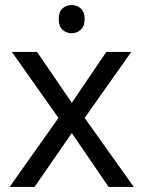

<svg xmlns="http://www.w3.org/2000/svg" viewBox="-20 -742 569 762"><path d="M265 -722Q285 -722 300.5 -708.5Q316 -695 316 -666Q316 -638 300.5 -624Q285 -610 265 -610Q243 -610 228 -624Q213 -638 213 -666Q213 -695 228 -708.5Q243 -722 265 -722ZM212 -274 27 -536H127L265 -334L402 -536H501L316 -274L511 0H411L265 -214L117 0H18Z"/></svg>

Font: ugurmukhi15
Style: Book
Weight: 400
Designer: Jelle Bosma - Monotype Design Team
Foundry: Monotype Imaging Inc.
Version: Version 2.003